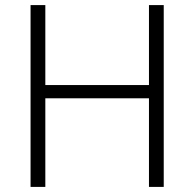

<svg xmlns="http://www.w3.org/2000/svg" viewBox="-20 -734 764 754"><path d="M623 0H565V-348H158V0H100V-714H158V-400H565V-714H623Z"/></svg>

Font: Noto Sans Thai Looped Light
Style: Regular
Weight: 300
Designer: Sasikarn Vongin, Ben Mitchell
Foundry: The Fontpad Ltd
Version: Version 1.001; ttfautohint (v1.8.4.7-5d5b)